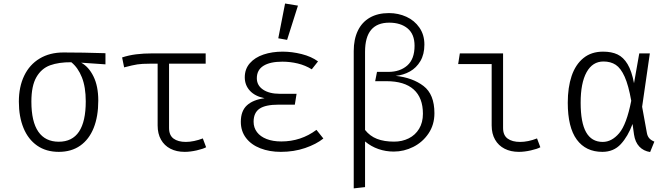

<svg xmlns="http://www.w3.org/2000/svg" viewBox="-20 -836 3732 1070"><path d="M567.7 -477.4 432.3 -486.7Q474.4 -464.1 501 -410Q527.7 -355.9 527.7 -275.4Q527.7 -187.2 502.1 -123.1Q476.4 -59 427.2 -24.4Q377.9 10.3 307.7 10.3Q236.9 10.3 186.9 -24.6Q136.9 -59.5 111 -122.6Q85.1 -185.6 85.1 -269.7Q85.1 -352.3 114.9 -414.1Q144.6 -475.9 200.8 -509.7Q256.9 -543.6 333.8 -543.6Q440.5 -543.6 567.7 -539.5ZM457.9 -271.3Q457.9 -350.8 436.4 -404.9Q414.9 -459 377.4 -489.2Q307.7 -489.7 259.2 -472.1Q210.8 -454.4 182.8 -405.9Q154.9 -357.4 154.9 -269.7Q154.9 -157.9 193.6 -102.1Q232.3 -46.2 307.7 -46.2Q457.9 -46.2 457.9 -271.3Z M1128.7 -15.4Q1112.3 -6.2 1076.2 2.1Q1040 10.3 1009.2 10.3Q963.6 10.3 929.7 -7.2Q895.9 -24.6 877.2 -57.7Q858.5 -90.8 858.5 -136.9V-481H813.3Q771.8 -481 745.9 -477.2Q720 -473.3 671.8 -460.5L660.5 -515.9Q697.9 -528.2 738.7 -533.3Q779.5 -538.5 830.3 -538.5H1126.2V-481H922.1V-122.6Q922.1 -82.1 947.2 -63.6Q972.3 -45.1 1015.9 -45.1Q1037.4 -45.1 1062.1 -50.3Q1086.7 -55.4 1110.3 -64.6Z M1533.3 -252.8Q1459.5 -252.8 1426.4 -230.3Q1393.3 -207.7 1393.3 -157.4Q1393.3 -124.6 1412.1 -99.7Q1430.8 -74.9 1465.6 -61.3Q1500.5 -47.7 1547.7 -47.7Q1656.9 -47.7 1743.6 -112.3L1782.1 -64.1Q1742.6 -32.3 1680.3 -11Q1617.9 10.3 1545.1 10.3Q1481.5 10.3 1430.8 -9.5Q1380 -29.2 1351 -67.2Q1322.1 -105.1 1322.1 -157.4Q1322.1 -217.4 1355.9 -248.7Q1389.7 -280 1454.4 -288.7Q1401 -299.5 1372.6 -330.5Q1344.1 -361.5 1344.1 -405.1Q1344.1 -451.3 1372.3 -483.6Q1400.5 -515.9 1448.5 -532.1Q1496.4 -548.2 1555.4 -548.2Q1607.2 -548.2 1661.3 -534.6Q1715.4 -521 1752.3 -493.8L1717.4 -449.7Q1682.1 -471.8 1639.7 -482.1Q1597.4 -492.3 1553.3 -492.3Q1485.1 -492.3 1448.2 -469.2Q1411.3 -446.2 1411.3 -400Q1411.3 -360 1445.9 -336.7Q1480.5 -313.3 1539 -313.3H1632.8L1623.1 -252.8ZM1530.8 -622.6 1568.7 -816.4 1640.5 -804.6 1580 -613.8Z M2401 -205.1Q2401 -141 2368.2 -92.3Q2335.4 -43.6 2283.3 -17.4Q2231.3 8.7 2174.4 8.7Q2129.7 8.7 2089 -5.4Q2048.2 -19.5 2014.4 -47.7V206.7L1951.3 213.8V-551.3Q1951.3 -616.9 1974.1 -664.6Q1996.9 -712.3 2041 -737.7Q2085.1 -763.1 2147.7 -763.1Q2199.5 -763.1 2244.6 -742.6Q2289.7 -722.1 2317.4 -682.1Q2345.1 -642.1 2345.1 -587.7Q2345.1 -533.3 2322.8 -495.6Q2300.5 -457.9 2264.4 -437.7Q2228.2 -417.4 2185.1 -413.3Q2279.5 -403.1 2340.3 -356.7Q2401 -310.3 2401 -205.1ZM2336.9 -202.1Q2336.9 -291.3 2285.4 -337.4Q2233.8 -383.6 2133.3 -383.6H2070.8L2081 -435.4H2144.6Q2209.2 -435.4 2249.7 -471Q2290.3 -506.7 2290.3 -581Q2290.3 -645.6 2251.5 -677.7Q2212.8 -709.7 2149.2 -709.7Q2082.1 -709.7 2048.2 -669.5Q2014.4 -629.2 2014.4 -547.2V-111.8Q2041.5 -77.4 2081 -62.1Q2120.5 -46.7 2176.4 -46.7Q2221 -46.7 2257.7 -64.9Q2294.4 -83.1 2315.6 -118.2Q2336.9 -153.3 2336.9 -202.1Z M2720 -479H2533.3L2542.6 -538.5H2783.6V-122.6Q2783.6 -82.1 2809 -63.6Q2834.4 -45.1 2878.5 -45.1Q2923.1 -45.1 2972.8 -64.6L2991.3 -15.4Q2974.9 -6.2 2938.7 2.1Q2902.6 10.3 2871.8 10.3Q2826.2 10.3 2792.1 -7.2Q2757.9 -24.6 2739 -57.7Q2720 -90.8 2720 -136.9Z M3513.3 -372.3 3542.6 -538.5H3601.5L3558.5 -241L3585.1 -94.9Q3588.2 -77.4 3597.7 -66.2Q3607.2 -54.9 3626.7 -46.7L3603.1 11.3Q3566.2 5.6 3542.8 -19.2Q3519.5 -44.1 3513.3 -86.2L3505.1 -145.1Q3479.5 -75.9 3439.7 -32.8Q3400 10.3 3336.9 10.3Q3244.6 10.3 3194.4 -57.9Q3144.1 -126.2 3144.1 -263.6Q3144.1 -348.7 3165.6 -412.6Q3187.2 -476.4 3231.3 -512.3Q3275.4 -548.2 3341 -548.2Q3388.2 -548.2 3421.3 -532.6Q3454.4 -516.9 3477.4 -478.5Q3500.5 -440 3513.3 -372.3ZM3215.9 -263.6Q3215.9 -152.8 3246.4 -99Q3276.9 -45.1 3339 -45.1Q3389.2 -45.1 3430.5 -93.6Q3471.8 -142.1 3497.9 -274.4Q3482.6 -361 3461 -408.7Q3439.5 -456.4 3411.3 -474.9Q3383.1 -493.3 3343.1 -493.3Q3282.1 -493.3 3249 -433.6Q3215.9 -373.8 3215.9 -263.6Z"/></svg>

Font: Fira Code Fixed Light
Style: Regular
Weight: 300
Monospace: yes
Designer: Carrois Corporate, Edenspiekermann AG, Nikita Prokopov
Foundry: Carrois Corporate, Edenspiekermann AG, Nikita Prokopov
Version: Version 5.002